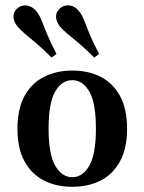

<svg xmlns="http://www.w3.org/2000/svg" viewBox="-20 -695 546 726"><path d="M253.2 11.3Q192.7 11.3 146 -12.5Q99.2 -36.3 72.6 -85.1Q46 -133.9 46 -208.1Q46 -283.1 72.6 -331.9Q99.2 -380.6 146.4 -404.4Q193.5 -428.2 253.2 -428.2Q314.5 -428.2 360.9 -404.4Q407.3 -380.6 433.9 -331.9Q460.5 -283.1 460.5 -208.1Q460.5 -133.9 433.9 -85.1Q407.3 -36.3 360.9 -12.5Q314.5 11.3 253.2 11.3ZM253.2 -25Q292.7 -25 317.7 -68.5Q342.7 -112.1 342.7 -208.1Q342.7 -305.6 317.7 -348.8Q292.7 -391.9 253.2 -391.9Q213.7 -391.9 188.7 -348.8Q163.7 -305.6 163.7 -208.1Q163.7 -112.1 188.7 -68.5Q213.7 -25 253.2 -25ZM175 -477.4Q141.9 -510.5 116.9 -531.5Q91.9 -552.4 74.2 -567.3Q56.5 -582.3 45.2 -596Q29.8 -616.1 31 -634.7Q32.3 -653.2 47.6 -665.3Q63.7 -677.4 83.5 -673.8Q103.2 -670.2 117.7 -652.4Q129 -638.7 137.5 -616.9Q146 -595.2 158.9 -564.1Q171.8 -533.1 193.5 -491.1ZM336.3 -477.4Q303.2 -510.5 278.2 -531.5Q253.2 -552.4 235.1 -567.3Q216.9 -582.3 205.6 -596Q191.1 -616.1 191.9 -634.3Q192.7 -652.4 208.9 -665.3Q225 -677.4 244.8 -674.2Q264.5 -671 279 -652.4Q290.3 -638.7 298.8 -616.5Q307.3 -594.4 319.8 -563.7Q332.3 -533.1 354.8 -491.1Z"/></svg>

Font: Playfair 9pt
Style: Bold
Weight: 700
Designer: Claus Eggers Sørensen
Foundry: Claus Eggers Sørensen
Version: Version 2.203